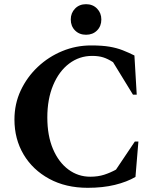

<svg xmlns="http://www.w3.org/2000/svg" viewBox="-20 -887 751 917"><path d="M399 10Q294 10 215 -33Q136 -76 92.5 -149.5Q49 -223 49 -316Q49 -391 79 -455Q109 -519 160.5 -567.5Q212 -616 277.5 -643Q343 -670 415 -670Q468 -670 503 -664Q538 -658 566 -647Q594 -636 622 -622L633 -435H615L520 -590Q495 -606 473 -613Q451 -620 420 -620Q359 -620 310.5 -583.5Q262 -547 234 -480.5Q206 -414 206 -326Q206 -239 233 -175.5Q260 -112 306.5 -77.5Q353 -43 411 -43Q448 -43 477.5 -52.5Q507 -62 534 -77L624 -211H641L627 -42Q586 -18 528.5 -4Q471 10 399 10ZM391 -721Q359 -721 338.5 -741.5Q318 -762 318 -794Q318 -825 338.5 -846Q359 -867 391 -867Q423 -867 443.5 -846Q464 -825 464 -794Q464 -762 443.5 -741.5Q423 -721 391 -721Z"/></svg>

Font: Spectral SC
Style: Bold
Weight: 700
Designer: Jean-Baptiste Levee
Foundry: Production Type
Version: Version 2.001